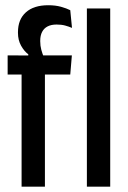

<svg xmlns="http://www.w3.org/2000/svg" viewBox="-20 -696 476 716"><path d="M160 -676.5Q186.5 -676.5 207.2 -670.8Q228 -665 242 -658L248.5 -592Q236.5 -597 222.8 -600.8Q209 -604.5 191 -604.5Q171 -604.5 157.5 -597.5Q144 -590.5 137 -577Q130 -563.5 130 -544V-542Q130 -525 134 -510.5Q138 -496 143.5 -482.5L85.5 -484V-493.5Q70 -505 58.5 -525.8Q47 -546.5 47 -573.5V-576Q47 -623.5 76.5 -650Q106 -676.5 160 -676.5ZM60.5 0V-463H147.5V0ZM8.5 -418V-489.5L100 -489L131.5 -489.5H248L242 -418ZM304 0V-664.5H391V0Z"/></svg>

Font: Anek Tamil Condensed Medium
Style: Regular
Weight: 500
Width: 3
Designer: Aadarsh Rajan (Tamil), Yesha Goshar (Latin)
Foundry: Ek Type
Version: Version 1.003